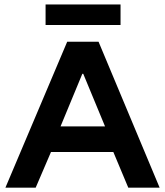

<svg xmlns="http://www.w3.org/2000/svg" viewBox="-20 -868 763 888"><path d="M5 0 290.8 -675H435.8L718.3 0H573.3L504.2 -165H215.8L145 0ZM260 -283.3H465.8L365 -526.7H360.8ZM190.8 -752.5V-847.5H537.5V-752.5Z"/></svg>

Font: Funnel Display
Style: Bold
Weight: 700
Designer: NORD ID, Kristian Moeller
Foundry: Dicotype
Version: Version 1.000